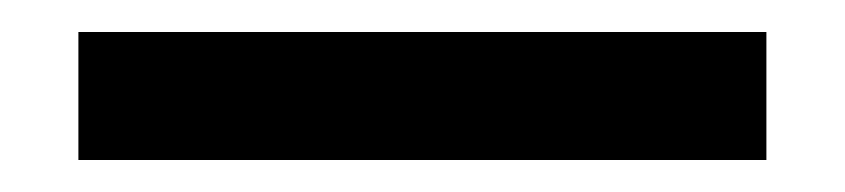

<svg xmlns="http://www.w3.org/2000/svg" viewBox="-20 -20 528 120"><path d="M29 80V0H459V80Z"/></svg>

Font: Livvic Medium
Style: Regular
Weight: 500
Designer: Jacques Le Bailly, Baron von Fonthausen
Version: Version 1.001; ttfautohint (v1.8.2)